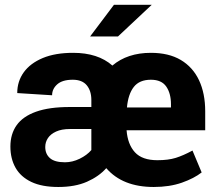

<svg xmlns="http://www.w3.org/2000/svg" viewBox="-20 -754 884 785"><path d="M462.5 -605H348.5L446 -734.5H600.5ZM608.5 10.5Q481 10.5 414.5 -66.5Q384.5 -32.5 335.8 -11Q287 10.5 218.5 10.5Q151.5 10.5 108 -10.2Q64.5 -31 43.5 -68.2Q22.5 -105.5 22.5 -155Q22.5 -206 48 -242Q73.5 -278 127.2 -297.2Q181 -316.5 265 -316.5H353.5V-345Q353.5 -382.5 334.8 -405.2Q316 -428 277.5 -428Q235 -428 214 -409.2Q193 -390.5 193 -364.5L50.5 -373.5Q50.5 -421.5 77.2 -458.5Q104 -495.5 155 -516.8Q206 -538 279 -538Q380.5 -538 439.5 -486Q501 -538 597 -538Q670 -538 719.2 -508.8Q768.5 -479.5 793.8 -425.8Q819 -372 819 -299V-221.5H497.5Q502 -163.5 531.8 -131.2Q561.5 -99 623.5 -99Q668 -99 698.5 -108.5Q729 -118 767 -138.5L804.5 -49Q774 -25 723.8 -7.2Q673.5 10.5 608.5 10.5ZM679 -314.5V-328Q679 -372 659.8 -400Q640.5 -428 597 -428Q550 -428 527 -398.5Q504 -369 499 -314.5ZM245.5 -90.5Q276 -90.5 305.8 -105Q335.5 -119.5 353.5 -140.5V-226.5H266Q232 -226.5 209.5 -216.2Q187 -206 176 -189.5Q165 -173 165 -153Q165 -124.5 184.2 -107.5Q203.5 -90.5 245.5 -90.5Z"/></svg>

Font: Roberto Sans
Style: Bold
Weight: 700
Designer: Google (font) & Cristiano Sobral (main changes)
Version: Version 1.000;October 12, 2021;FontCreator 14.0.0.2814 64-bi